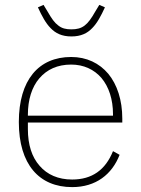

<svg xmlns="http://www.w3.org/2000/svg" viewBox="-20 -753 577 785"><path d="M275 12C140 12 57 -81 57 -254C57 -426 138 -520 271 -520C334 -520 386 -495 423 -451C459 -407 480 -344 480 -268V-252H94V-225C94 -162 110 -111 142 -75C173 -39 218 -19 275 -19C356 -19 411 -58 442 -135L469 -120C438 -40 372 12 275 12ZM271 -489C215 -489 172 -469 141 -433C110 -397 94 -345 94 -284V-280H442V-286C442 -347 425 -398 395 -434C365 -469 322 -489 271 -489ZM272 -604C233 -604 207 -617 187 -638C167 -658 151 -688 135 -723L158 -733L175 -705C191 -677 203 -660 218 -649C233 -637 249 -633 272 -633C317 -633 338 -650 369 -705L386 -733L409 -723C393 -688 377 -658 357 -638C337 -617 311 -604 272 -604Z"/></svg>

Font: Plexus Sans ExtraLight
Style: Regular
Weight: 250
Version: Version 2.001;PS 002.001;hotconv 1.0.70;makeotf.lib2.5.58329